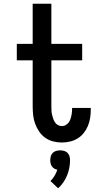

<svg xmlns="http://www.w3.org/2000/svg" viewBox="-20 -755 540 1028"><path d="M311 8Q287 8 264 2Q241 -4 222 -17.5Q203 -31 189.5 -51Q176 -71 168 -93Q160 -115 157.5 -138.5Q155 -162 155 -186V-432H70V-520H155V-735H255V-520H420V-432H255V-186Q255 -175 255.5 -163.5Q256 -152 258.5 -141.5Q261 -131 264.5 -120.5Q268 -110 274 -100.5Q280 -91 290 -85.5Q300 -80 311 -80Q326 -80 338 -89.5Q350 -99 355.5 -113Q361 -127 363.5 -142Q366 -157 366 -172V-177H466V-167Q466 -145 462.5 -123Q459 -101 450.5 -80.5Q442 -60 428 -42.5Q414 -25 395 -13.5Q376 -2 354.5 3Q333 8 311 8ZM291 253 250 214Q263 202 272 186.5Q281 171 287 154Q278 152 270.5 147.5Q263 143 258 136Q253 129 251 120Q249 111 249 103Q249 92 252 81.5Q255 71 262.5 63.5Q270 56 280.5 53Q291 50 302 50Q313 50 323.5 53Q334 56 341.5 63.5Q349 71 352 81.5Q355 92 355 103Q355 124 351 144.5Q347 165 339 184.5Q331 204 319 221.5Q307 239 291 253Z"/></svg>

Font: Iosevka Curly Semibold
Style: Regular
Weight: 600
Monospace: yes
Designer: Belleve Invis
Foundry: Belleve Invis
Version: Version 22.1.2; ttfautohint (v1.8.4)